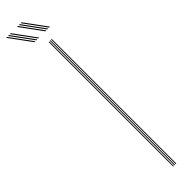

<svg xmlns="http://www.w3.org/2000/svg" viewBox="-397 -911 872 872"><g transform="rotate(-45 38.5 -475.0)"><path d="M76 0V-800H80V0ZM60 0V-800H64V0ZM68 0V-800H72V0ZM38 -845 -39 -950H-33L44 -845ZM14 -845 -63 -950H-57L20 -845ZM26 -845 -51 -950H-45L32 -845ZM108 -845 31 -950H37L114 -845ZM84 -845 7 -950H13L90 -845ZM96 -845 19 -950H25L102 -845Z"/></g></svg>

Font: Big Shoulders Inline Thin
Style: Regular
Weight: 100
Designer: Patric King
Foundry: XO Type Co
Version: Version 2.002